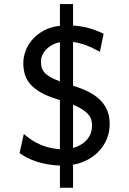

<svg xmlns="http://www.w3.org/2000/svg" viewBox="-20 -801 626 929"><path d="M178.2 -502.9Q178.2 -487.3 181.6 -474.6Q185.1 -461.9 194.8 -450.4Q204.6 -439 222.7 -428.5Q240.7 -418 270 -407.2V-596.7Q249 -592.8 232.2 -583.5Q215.3 -574.2 203.4 -561.8Q191.4 -549.3 184.8 -534.2Q178.2 -519 178.2 -502.9ZM425.3 -193.4Q425.3 -207.5 421.9 -220.5Q418.5 -233.4 408.4 -245.8Q398.4 -258.3 380.6 -270.3Q362.8 -282.2 333.5 -294.4V-85Q353 -90.3 369.6 -99.9Q386.2 -109.4 398.7 -123Q411.1 -136.7 418.2 -154.3Q425.3 -171.9 425.3 -193.4ZM463.4 -550.3Q425.3 -571.3 395 -582.5Q364.7 -593.8 333.5 -597.7V-386.2Q376.5 -373 409.4 -356.2Q442.4 -339.4 464.8 -316.9Q487.3 -294.4 499 -266.1Q510.7 -237.8 510.7 -202.1Q510.7 -162.6 497.1 -129.4Q483.4 -96.2 459.7 -70.6Q436 -44.9 403.6 -27.8Q371.1 -10.7 333.5 -3.9V107.4H270V0Q239.7 -1 211.4 -5.9Q183.1 -10.7 158.2 -18.8Q133.3 -26.9 112.1 -37.4Q90.8 -47.9 74.7 -60.5L95.2 -152.8Q136.2 -116.7 180.2 -99.1Q224.1 -81.5 270 -79.1V-316.9Q266.1 -317.9 263.7 -318.8Q210.9 -334.5 177.7 -353.5Q144.5 -372.6 125.7 -394.8Q106.9 -417 99.9 -442.4Q92.8 -467.8 92.8 -496.6Q92.8 -522.9 102.8 -552.2Q112.8 -581.5 134.5 -607.2Q156.2 -632.8 189.7 -651.9Q223.1 -670.9 270 -676.3V-781.2H333.5V-677.2Q374 -674.8 408.9 -665.3Q443.8 -655.8 481.4 -637.7Z"/></svg>

Font: Andika New Basic
Style: Regular
Weight: 400
Designer: Victor Gaultney, Annie Olsen, Julie Remington, Don Collingsworth, Eric Hays
Foundry: SIL International
Version: Version 5.500